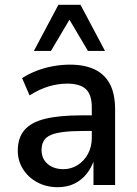

<svg xmlns="http://www.w3.org/2000/svg" viewBox="-20 -770 569 799"><path d="M220 9Q173 9 135 -11.5Q97 -32 75.5 -66.5Q54 -101 54 -143Q54 -196 81.5 -228.5Q109 -261 167.5 -275.5Q226 -290 320 -290H376V-225H327Q279 -225 245.5 -221Q212 -217 192 -208.5Q172 -200 162.5 -184.5Q153 -169 153 -146Q153 -109 178.5 -87.5Q204 -66 244 -66Q276 -66 303 -83Q330 -100 346 -129.5Q362 -159 362 -197V-324Q362 -376 337.5 -399Q313 -422 260 -422Q222 -422 183 -410.5Q144 -399 103 -373L72 -445Q100 -463 132.5 -475.5Q165 -488 200.5 -494.5Q236 -501 271 -501Q332 -501 374 -481Q416 -461 437.5 -420Q459 -379 459 -314V0H369V-106H372Q361 -72 340 -46Q319 -20 289 -5.5Q259 9 220 9ZM121 -558 223 -750H315L417 -558H346L269 -688L192 -558Z"/></svg>

Font: Nunito Sans 10pt SemiCondensed SemiBold
Style: Regular
Weight: 600
Width: 4
Designer: Vernon Adams
Foundry: Vernon Adams
Version: Version 3.101;gftools[0.9.27]